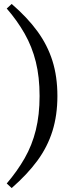

<svg xmlns="http://www.w3.org/2000/svg" viewBox="-20 -790 356 970"><path d="M270 -305H180Q180 -401 161 -477.5Q142 -554 104.5 -620Q67 -686 14 -747L39 -770Q118 -702 169 -632Q220 -562 245 -482.5Q270 -403 270 -305ZM39 160 14 137Q67 75 104.5 9.5Q142 -56 161 -133Q180 -210 180 -305H270Q270 -208 245 -128Q220 -48 169 21.5Q118 91 39 160Z"/></svg>

Font: Hedvig Letters Serif
Style: Regular
Weight: 400
Designer: Alexander Örn & Tor Weibull
Foundry: Kanon Foundry
Version: Version 1.000